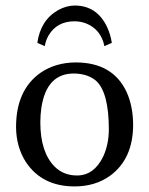

<svg xmlns="http://www.w3.org/2000/svg" viewBox="-20 -665 540 695"><path d="M357.9 -498Q345.7 -558.1 292 -580.1Q271.5 -587.9 250 -587.9Q186 -587.9 155.8 -536.6Q145.5 -518.6 142.1 -498L115.2 -509.8Q126.5 -591.8 190.4 -628.4Q219.7 -644.5 250 -645Q331.5 -645 368.2 -565.9Q379.9 -540.5 384.8 -509.8ZM38.1 -205.1Q38.1 -338.9 126.5 -401.4Q180.2 -438.5 253.9 -439Q388.7 -439 438.5 -331.5Q461.4 -280.8 461.9 -213.9Q461.9 -89.8 378.4 -28.8Q324.7 9.8 250 9.8Q132.8 9.8 74.2 -77.6Q38.6 -132.8 38.1 -205.1ZM247.1 -398.9Q148.9 -398.9 129.9 -275.9Q126 -250 126 -222.2Q126 -113.8 178.2 -61.5Q210.4 -29.8 258.8 -29.8Q319.8 -29.8 353 -97.2Q373.5 -140.6 374 -195.8Q374 -332 326.7 -373.5Q296.4 -398.4 247.1 -398.9Z"/></svg>

Font: Linux Biolinum O
Style: Regular
Weight: 400
Designer: Philipp H. Poll
Foundry: Philipp H. Poll
Version: Version 1.0.4